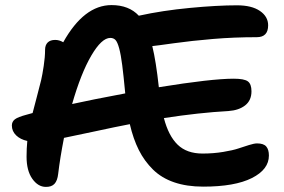

<svg xmlns="http://www.w3.org/2000/svg" viewBox="-20 -731 1123 759"><path d="M161.1 7.8Q130.4 7.8 107.7 -24.2Q85 -56.2 85 -111.8Q85 -143.6 87.9 -173.8Q60.5 -179.7 43.7 -196Q26.9 -212.4 26.9 -234.9Q26.9 -250 38.8 -259.3Q50.8 -268.6 85.9 -277.8Q89.8 -278.8 97.4 -281Q105 -283.2 108.9 -284.2Q112.3 -298.3 125 -345.7Q137.7 -393.1 142.6 -414.1Q147.5 -435.1 152.8 -470.2Q158.2 -505.4 158.2 -534.2Q158.2 -552.7 168.5 -563Q178.7 -573.2 198.2 -573.2Q214.4 -573.2 230 -564Q312 -710.9 420.9 -710.9Q489.7 -710.9 528.8 -668.9Q622.6 -689.5 730.7 -699.7Q838.9 -710 917 -710Q975.1 -710 1007.6 -687.7Q1040 -665.5 1040 -630.9Q1040 -584 995.1 -584Q905.3 -584 821.3 -576.9Q737.3 -569.8 667.7 -560.1Q598.1 -550.3 582 -548.8Q596.7 -489.3 607.9 -386.2Q816.4 -419.9 903.8 -419.9Q945.3 -419.9 959.7 -409.4Q974.1 -398.9 974.1 -370.1Q974.1 -334 949.2 -314.5Q924.3 -294.9 882.8 -292Q766.6 -285.6 627.9 -264.2Q646 -194.3 682.1 -159.2Q718.3 -124 780.8 -124Q823.7 -124 862.1 -130.4Q900.4 -136.7 922.1 -144Q943.8 -151.4 964.4 -157.7Q984.9 -164.1 996.1 -164.1Q1022 -164.1 1032.5 -151.9Q1043 -139.6 1043 -116.2Q1043 -61 975.6 -27.1Q908.2 6.8 783.2 6.8Q718.3 6.8 668.5 -10.3Q618.7 -27.3 584.7 -60.8Q550.8 -94.2 528.8 -137.9Q506.8 -181.6 493.2 -240.2Q439.5 -230 352.8 -211.2Q266.1 -192.4 232.9 -186Q217.3 -106 210 -43.9Q207 -16.6 195.3 -4.2Q183.6 8.3 161.1 7.8ZM416 -581.1Q381.8 -581.1 340.8 -511Q299.8 -440.9 265.1 -319.8Q337.4 -335.9 475.1 -361.8Q468.3 -433.6 463.1 -473.9Q458 -514.2 451.2 -539.6Q444.3 -564.9 436.5 -573Q428.7 -581.1 416 -581.1Z"/></svg>

Font: Shantell Sans Irregular
Style: Regular
Weight: 600
Designer: Stephen Nixon, Anya Danilova, Shantell Martin
Foundry: Arrow Type
Version: Version 1.006;[9816181b4]